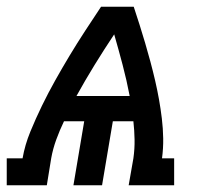

<svg xmlns="http://www.w3.org/2000/svg" viewBox="-67 -550 587 570"><path d="M-47 0V-80H0Q7 -120 23 -159Q39 -198 57.5 -236Q76 -274 97 -311.5Q118 -349 140 -385.5Q162 -422 185.5 -458Q209 -494 233 -530H330Q339 -503 347.5 -476Q356 -449 364 -422Q372 -395 379.5 -367Q387 -339 393.5 -311Q400 -283 405 -255Q410 -227 413.5 -198Q417 -169 417.5 -139.5Q418 -110 414 -80H450V0H315L329 -80Q333 -108 332.5 -135.5Q332 -163 329 -190H268L236 0H151L183 -190H123Q110 -163 100 -135.5Q90 -108 85 -80L72 0ZM160 -265H318Q309 -312 297 -357.5Q285 -403 272 -448Q242 -403 214 -357.5Q186 -312 160 -265Z"/></svg>

Font: Iosevka Curly Slab MdObl
Style: Regular
Weight: 500
Italic angle: -9°
Monospace: yes
Designer: Belleve Invis
Foundry: Belleve Invis
Version: Version 11.0.0; ttfautohint (v1.8.3)